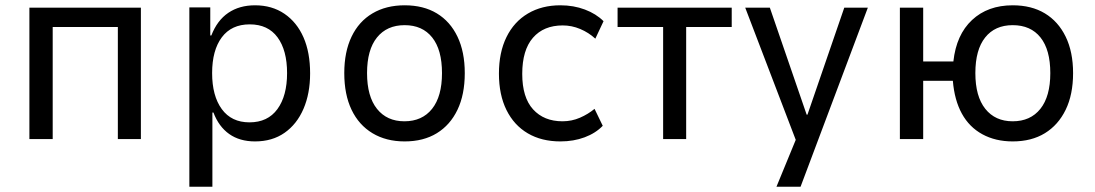

<svg xmlns="http://www.w3.org/2000/svg" viewBox="-20 -525 4136 725"><path d="M91 0V-496H512V0H425V-423H179V0Z M695 180V-497H774V-391H778Q800 -448 842 -476.5Q884 -505 943 -505Q1007 -505 1054 -473Q1101 -441 1126 -384Q1151 -327 1151 -248Q1151 -172 1126 -114Q1101 -56 1054.5 -23.5Q1008 9 943 9Q885 9 845.5 -19Q806 -47 786 -100H782V180ZM922 -63Q991 -63 1027.5 -113Q1064 -163 1064 -249Q1064 -335 1028 -384Q992 -433 923 -433Q854 -433 817.5 -384Q781 -335 781 -249Q781 -163 817.5 -113Q854 -63 922 -63Z M1508 9Q1438 9 1386.5 -22Q1335 -53 1307.5 -110.5Q1280 -168 1280 -249Q1280 -329 1307.5 -386.5Q1335 -444 1386.5 -474.5Q1438 -505 1508 -505Q1579 -505 1629.5 -474.5Q1680 -444 1707.5 -386.5Q1735 -329 1735 -249Q1735 -168 1707.5 -110.5Q1680 -53 1629.5 -22Q1579 9 1508 9ZM1507 -67Q1574 -67 1611.5 -114Q1649 -161 1649 -249Q1649 -337 1612 -383.5Q1575 -430 1508 -430Q1441 -430 1403.5 -383.5Q1366 -337 1366 -249Q1366 -161 1403.5 -114Q1441 -67 1507 -67Z M2096 9Q2025 9 1973 -21.5Q1921 -52 1892.5 -109.5Q1864 -167 1864 -247Q1864 -327 1892.5 -385Q1921 -443 1973.5 -474Q2026 -505 2096 -505Q2146 -505 2188.5 -489Q2231 -473 2259 -445L2228 -379Q2203 -402 2171 -415.5Q2139 -429 2105 -429Q2033 -429 1992.5 -382.5Q1952 -336 1952 -246Q1952 -157 1993 -112Q2034 -67 2104 -67Q2139 -67 2170 -80.5Q2201 -94 2225 -114L2256 -50Q2229 -22 2187.5 -6.5Q2146 9 2096 9Z M2484 0V-423H2312V-496H2743V-423H2571V0Z M2912 180 3000 -34V43L2794 -496H2887L3026 -92H3029L3168 -496H3257L3003 180Z M3804 9Q3739 9 3689.5 -18Q3640 -45 3612 -96Q3584 -147 3578 -220H3466V0H3378V-496H3466V-293H3580Q3591 -394 3650.5 -449.5Q3710 -505 3804 -505Q3875 -505 3925.5 -474.5Q3976 -444 4004 -386.5Q4032 -329 4032 -249Q4032 -168 4004 -110.5Q3976 -53 3925.5 -22Q3875 9 3804 9ZM3804 -67Q3871 -67 3908.5 -114Q3946 -161 3946 -249Q3946 -337 3909 -383.5Q3872 -430 3804 -430Q3737 -430 3700 -383.5Q3663 -337 3663 -249Q3663 -161 3700.5 -114Q3738 -67 3804 -67Z"/></svg>

Font: Nunito Sans 7pt SemiCondensed
Style: Regular
Weight: 400
Width: 4
Designer: Vernon Adams
Foundry: Vernon Adams
Version: Version 3.101;gftools[0.9.27]